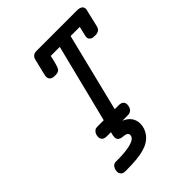

<svg xmlns="http://www.w3.org/2000/svg" viewBox="-230 -733 1065 1065"><g transform="rotate(-45 302.5 -200.5)"><path d="M87.9 179.2Q87.9 173.3 89.4 165.8Q90.8 158.2 97.9 147.7Q105 137.2 118.2 134.8H131.8H152.8Q283.7 130.9 284.2 86.9Q284.2 74.7 273.2 69.8Q262.2 64.9 248.5 64.5Q234.9 64 223.9 56.9Q212.9 49.8 212.9 34.2Q212.9 22 219.2 0H188Q150.9 0 149.9 -30.8Q150.9 -50.8 159.4 -61.3Q168 -71.8 175 -73.5Q182.1 -75.2 195.8 -75.2H237.8L353 -535.2H282.2Q268.1 -469.2 259 -455.1Q250 -440.9 226.1 -440.9H221.2Q183.1 -440.9 182.1 -471.2Q182.1 -482.4 207 -580.1Q213.9 -610.8 246.1 -610.8H563Q605 -610.8 605 -580.1Q605 -579.1 579.1 -470.2Q572.3 -441.4 540 -440.9H538.1Q522 -440.9 518.1 -441.9Q495.1 -448.7 495.1 -470.2Q495.1 -475.1 509.8 -535.2H438L324.2 -75.2H355Q391.1 -75.2 392.1 -44.9Q389.2 0 351.1 0H309.1Q368.2 24.9 368.2 83Q368.2 119.1 343.5 150.6Q318.8 182.1 271 195.8Q224.1 210 130.9 210H125Q104 210 95.9 200.2Q87.9 190.4 87.9 179.2Z"/></g></svg>

Font: CMU Typewriter Text
Style: BoldItalic
Weight: 700
Italic angle: -14.04°
Version: Version 0.7.0